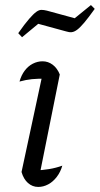

<svg xmlns="http://www.w3.org/2000/svg" viewBox="-20 -732 394 758"><path d="M133 -25 117 -59Q147 -60 174 -64.5Q201 -69 226 -78Q219 -53 204 -33.5Q189 -14 170 -4Q151 6 131 6Q108 6 90.5 -9.5Q73 -25 65 -53L152 -458L164 -421Q130 -422 106 -419.5Q82 -417 57 -410Q64 -435 77.5 -453Q91 -471 109.5 -480.5Q128 -490 148 -490Q170 -490 188 -476.5Q206 -463 216 -438ZM67 -585 52 -601Q78 -638 95 -657.5Q112 -677 123 -685Q134 -693 143.5 -693Q153 -693 165 -690L275 -660L339 -712L354 -697Q329 -662 312.5 -642.5Q296 -623 284.5 -614.5Q273 -606 263 -605Q253 -604 241 -608L131 -638Z"/></svg>

Font: Piazzolla 24pt
Style: Italic
Weight: 400
Italic angle: -11.3°
Designer: Juan Pablo del Peral
Foundry: Huerta Tipografica
Version: Version 2.005